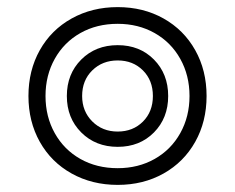

<svg xmlns="http://www.w3.org/2000/svg" viewBox="-20 -511 661 540"><path d="M60 -241Q60 -313 92 -370Q124 -427 181.5 -459Q239 -491 311 -491Q383 -491 440 -459Q497 -427 529 -370Q561 -313 561 -241Q561 -169 529 -112Q497 -55 440 -23Q383 9 311 9Q239 9 181.5 -23Q124 -55 92 -112Q60 -169 60 -241ZM513 -241Q513 -299 487 -345.5Q461 -392 415 -418Q369 -444 311 -444Q252 -444 206 -418Q160 -392 134 -345.5Q108 -299 108 -241Q108 -183 134 -136.5Q160 -90 206 -64Q252 -38 311 -38Q369 -38 415 -64Q461 -90 487 -136.5Q513 -183 513 -241ZM168 -241Q168 -303 208.5 -343.5Q249 -384 311 -384Q373 -384 413 -343.5Q453 -303 453 -241Q453 -179 413 -138.5Q373 -98 311 -98Q249 -98 208.5 -138.5Q168 -179 168 -241ZM410 -241Q410 -285 382 -313Q354 -341 311 -341Q268 -341 239.5 -313Q211 -285 211 -241Q211 -198 239.5 -169.5Q268 -141 311 -141Q354 -141 382 -169Q410 -197 410 -241Z"/></svg>

Font: Sarabun
Style: Regular
Weight: 400
Designer: Suppakit Chalermlarp | Katatrad Co.,Ltd.
Foundry: Cadson Demak Co.,Ltd.
Version: Version 1.000; ttfautohint (v1.6)